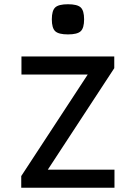

<svg xmlns="http://www.w3.org/2000/svg" viewBox="-20 -884 640 904"><path d="M80 0V-55L393 -533H81V-618H518V-563L205 -85H519V0ZM300 -722Q256 -722 240 -737Q224 -752 224 -793Q224 -834 240 -849Q256 -864 300 -864Q344 -864 360 -849Q376 -834 376 -793Q376 -752 360 -737Q344 -722 300 -722Z"/></svg>

Font: Victor Mono SemiBold
Style: Regular
Weight: 600
Monospace: yes
Designer: Rune Bjørnerås
Version: Version 1.561;gftools[0.9.30]